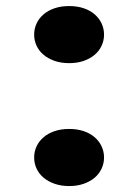

<svg xmlns="http://www.w3.org/2000/svg" viewBox="-20 -607 459 637"><path d="M93.3 -84.5Q93.3 -104 101.3 -121.3Q109.4 -138.7 124.5 -151.6Q139.6 -164.6 161.1 -171.9Q182.6 -179.2 209.5 -179.2Q236.3 -179.2 257.8 -171.9Q279.3 -164.6 294.2 -151.6Q309.1 -138.7 317.1 -121.3Q325.2 -104 325.2 -84.5Q325.2 -64.9 317.1 -47.6Q309.1 -30.3 294.2 -17.6Q279.3 -4.9 257.8 2.7Q236.3 10.3 209.5 10.3Q182.6 10.3 161.1 2.7Q139.6 -4.9 124.5 -17.6Q109.4 -30.3 101.3 -47.6Q93.3 -64.9 93.3 -84.5ZM93.3 -492.2Q93.3 -511.7 101.3 -529.1Q109.4 -546.4 124.5 -559.3Q139.6 -572.3 161.1 -579.6Q182.6 -586.9 209.5 -586.9Q236.3 -586.9 257.8 -579.6Q279.3 -572.3 294.2 -559.3Q309.1 -546.4 317.1 -529.1Q325.2 -511.7 325.2 -492.2Q325.2 -472.7 317.1 -455.3Q309.1 -438 294.2 -425.3Q279.3 -412.6 257.8 -405Q236.3 -397.5 209.5 -397.5Q182.6 -397.5 161.1 -405Q139.6 -412.6 124.5 -425.3Q109.4 -438 101.3 -455.3Q93.3 -472.7 93.3 -492.2Z"/></svg>

Font: Krona One
Style: Regular
Weight: 400
Version: Version 1.003